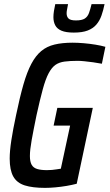

<svg xmlns="http://www.w3.org/2000/svg" viewBox="-20 -903 531 931"><path d="M198 8Q138 8 100 -4Q62 -16 44.5 -47Q27 -78 27 -134Q27 -171 35 -223Q43 -275 58 -345Q76 -432 93.5 -493Q111 -554 132 -593.5Q153 -633 180 -655.5Q207 -678 244.5 -687Q282 -696 332 -696Q357 -696 386 -693.5Q415 -691 442.5 -686.5Q470 -682 491 -676L474 -594Q454 -598 431.5 -601Q409 -604 389.5 -606Q370 -608 357 -608Q320 -608 293.5 -604.5Q267 -601 249 -588.5Q231 -576 216 -548Q201 -520 187.5 -470.5Q174 -421 157 -344Q142 -271 133.5 -223.5Q125 -176 125 -147Q125 -119 133.5 -104Q142 -89 160.5 -83.5Q179 -78 207 -78Q220 -78 232 -79Q244 -80 255.5 -82Q267 -84 275 -85L320 -294H240L258 -380H430L352 -12Q329 -6 302.5 -1.5Q276 3 248.5 5.5Q221 8 198 8ZM338 -745Q300 -745 278.5 -754Q257 -763 248 -780Q239 -797 239 -820Q239 -833 241.5 -849.5Q244 -866 248 -883H310Q308 -870 305.5 -859Q303 -848 303 -839Q303 -822 312.5 -813Q322 -804 348 -804Q377 -804 391 -813Q405 -822 411.5 -840Q418 -858 424 -883H487Q481 -853 472 -827.5Q463 -802 447 -783.5Q431 -765 405 -755Q379 -745 338 -745Z"/></svg>

Font: Saira Condensed Medium
Style: Italic
Weight: 500
Width: 3
Italic angle: -12°
Designer: Hector Gatti with collaboration of the Omnibus-Type team
Foundry: Omnibus-Type
Version: Version 1.101